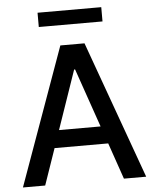

<svg xmlns="http://www.w3.org/2000/svg" viewBox="-59 -933 787 982"><g transform="rotate(-5 334.5 -442.0)"><path d="M18.6 0 272.5 -707H396.5L651.4 0H537.1L472.7 -186.5H197.3L132.8 0ZM441.4 -276.4 336.9 -578.1H332L228 -276.4ZM498 -810.5H170.9V-883.8H498Z"/></g></svg>

Font: Pretendard JP Medium
Style: Regular
Weight: 500
Designer: Base glyphs from Inter by Rasmus Andersson; Hangeul glyphs from Noto Sans CJK(Source Han Sans) by Jang Soo-young and Kan
Foundry: Kil Hyung-jin
Version: Version 1.309